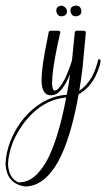

<svg xmlns="http://www.w3.org/2000/svg" viewBox="-158 -349 383 693"><path d="M81 3Q-11 11 -76 101Q-97 131 -111 163Q-128 207 -129 243Q-127 293 -92 309Q-89 309 -86 309Q-60 308 -37 291Q-12 271 10 233Q52 156 81 3ZM200 -136Q204 -134 205 -131Q205 -113 187 -75Q185 -71 183 -67Q160 -27 126 -9Q97 153 51 236Q1 323 -66 324Q-67 324 -67 324Q-134 315 -138 243Q-137 203 -120 159Q-82 67 -6 21Q37 -4 83 -7Q90 -43 95 -82Q67 -13 35 -6Q30 -5 27 -5Q20 -5 14 -7Q-8 -15 -8 -61Q-8 -81 -3 -120Q0 -144 18 -234Q20 -237 23 -238H55Q59 -236 60 -233Q59 -230 50 -189Q30 -93 30 -51Q30 -48 30 -46Q31 -22 40 -22Q55 -23 78 -68Q82 -77 86 -87Q90 -97 93 -105Q96 -113 98 -119Q100 -125 101 -129Q102 -133 102 -133L112 -233Q114 -237 117 -238H147Q151 -236 152 -233Q152 -233 140 -105Q135 -61 128 -21Q155 -39 174 -72Q189 -101 196 -132Q198 -135 200 -136ZM96 -310Q96 -325 111 -328Q114 -329 116 -329Q131 -329 135 -314Q135 -311 136 -310Q136 -294 121 -291Q118 -290 116 -290Q101 -290 97 -305Q97 -308 96 -310ZM45 -310Q45 -325 60 -328Q63 -329 65 -329Q81 -324 84 -310Q84 -294 70 -291Q67 -290 65 -290Q50 -290 46 -305Q45 -308 45 -310Z"/></svg>

Font: Maria
Style: Christmas
Weight: 400
Designer: Muhammad Yoni
Version: Version 001.000